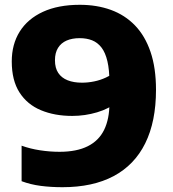

<svg xmlns="http://www.w3.org/2000/svg" viewBox="-20 -770 722 800"><path d="M312.5 -750Q383.5 -750 442 -728.8Q500.5 -707.5 542.5 -664Q584.5 -620.5 607.2 -553.8Q630 -487 630 -396Q630 -263.5 585.2 -173Q540.5 -82.5 453.5 -36.2Q366.5 10 240.5 10Q192 10 149.8 4.5Q107.5 -1 70 -15V-163Q106 -150 146.8 -143.8Q187.5 -137.5 228 -137.5Q299.5 -137.5 345.8 -160.8Q392 -184 414 -229.2Q436 -274.5 436 -340V-425.5Q436 -479 427.5 -515Q419 -551 402.8 -572Q386.5 -593 363.8 -602Q341 -611 312 -611Q280.5 -611 257.5 -601Q234.5 -591 221.8 -570.5Q209 -550 209 -519Q209 -486.5 222.8 -466Q236.5 -445.5 261.8 -435.5Q287 -425.5 321.5 -425.5Q347 -425.5 372.5 -430.8Q398 -436 421.5 -447Q445 -458 465.5 -475V-344Q435 -317 384.5 -302Q334 -287 281 -287Q207.5 -287 150.5 -310.8Q93.5 -334.5 61.2 -384.8Q29 -435 29 -514Q29 -585.5 62.2 -638.5Q95.5 -691.5 159 -720.8Q222.5 -750 312.5 -750Z"/></svg>

Font: Encode Sans SC SemiExpanded ExtraBold
Style: Regular
Weight: 800
Width: 6
Designer: Multiple Designers
Foundry: Impallari Type
Version: Version 3.002